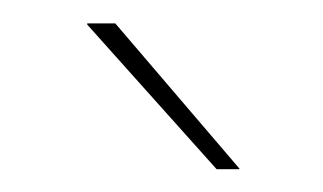

<svg xmlns="http://www.w3.org/2000/svg" viewBox="-20 -700 276 164"><path d="M78.5 -680 184.5 -556V-555.5H165L54.5 -679V-680Z"/></svg>

Font: Anek Telugu Medium Thin
Style: Regular
Weight: 250
Version: Version 1.003